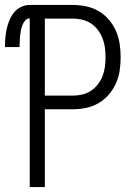

<svg xmlns="http://www.w3.org/2000/svg" viewBox="-37 -755 557 775"><path d="M83 0V-681Q72 -681 64.5 -672Q57 -663 53 -652.5Q49 -642 47 -631Q45 -620 44 -609Q43 -598 42.5 -587Q42 -576 42 -565H-17Q-17 -583 -15.5 -601.5Q-14 -620 -10 -638Q-6 -656 1 -673Q8 -690 19.5 -704.5Q31 -719 48 -727Q65 -735 83 -735H257Q284 -735 310.5 -729.5Q337 -724 360.5 -710.5Q384 -697 402 -676Q420 -655 431 -630Q442 -605 446 -578Q450 -551 450 -524Q450 -497 446 -470Q442 -443 431 -418.5Q420 -394 402 -373Q384 -352 360.5 -338.5Q337 -325 310.5 -319.5Q284 -314 257 -314H144V0ZM144 -369H257Q276 -369 295 -373.5Q314 -378 330 -388.5Q346 -399 358 -414.5Q370 -430 377 -448Q384 -466 386.5 -485.5Q389 -505 389 -524Q389 -544 386.5 -563Q384 -582 377 -600Q370 -618 358 -634Q346 -650 330 -660.5Q314 -671 295 -675.5Q276 -680 257 -680H144Z"/></svg>

Font: Iosevka Curly Light
Style: Regular
Weight: 300
Monospace: yes
Designer: Belleve Invis
Foundry: Belleve Invis
Version: Version 22.1.2; ttfautohint (v1.8.4)